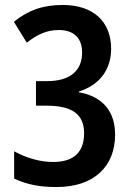

<svg xmlns="http://www.w3.org/2000/svg" viewBox="-20 -744 529 774"><path d="M428 -547C428 -658 355 -724 233 -724C152 -724 92 -702 36 -656L88 -572C128 -603 166 -623 217 -623C278 -623 311 -590 311 -532C311 -462 266 -417 170 -417H125V-318H168C274 -318 319 -281 319 -207C319 -135 282 -91 194 -91C144 -91 88 -106 37 -134V-24C91 1 142 10 208 10C361 10 444 -75 444 -201C444 -295 394 -355 298 -372V-375C380 -401 428 -462 428 -547Z"/></svg>

Font: Noto Sans Arabic Cond SemBd
Style: Regular
Weight: 600
Width: 3
Designer: Monotype Design Team, Nadine Chahine, Nizar Qandah and Khaled Hosny
Foundry: Monotype Imaging Inc.
Version: Version 2.012